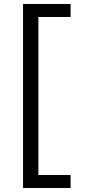

<svg xmlns="http://www.w3.org/2000/svg" viewBox="-20 -747 433 960"><path d="M333 192.9H95.2V-727.1H333V-662.1H171.9V127.9H333Z"/></svg>

Font: Cadman
Style: Regular
Weight: 400
Designer: Paul James MIller
Foundry: High-Logic / Made with FontCreator
Version: Version 2.114;March 28, 2021;FontCreator 13.0.0.2683 64-bit